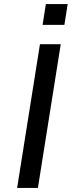

<svg xmlns="http://www.w3.org/2000/svg" viewBox="-20 -922 352 942"><path d="M64 0 176 -705H278L166 0ZM189 -800 205 -902H312L296 -800Z"/></svg>

Font: Nunito Sans 10pt SemiExpanded Medium
Style: Italic
Weight: 500
Width: 6
Italic angle: -9°
Designer: Vernon Adams
Foundry: Vernon Adams
Version: Version 3.101;gftools[0.9.27]